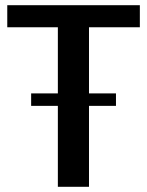

<svg xmlns="http://www.w3.org/2000/svg" viewBox="-20 -720 567 740"><path d="M519 -700V-615H265L323 -664V0H203V-664L261 -615H8V-700ZM427 -360V-312H100V-360Z"/></svg>

Font: Pathway Extreme 72pt SemiBold
Style: Regular
Weight: 600
Designer: Eduardo Rodriguez Tunni
Foundry: Eduardo Rodriguez Tunni
Version: Version 1.001;gftools[0.9.26]